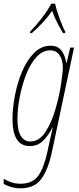

<svg xmlns="http://www.w3.org/2000/svg" viewBox="-39 -785 429 1045"><path d="M126 -15Q94 -15 75 -44Q56 -73 56 -139Q56 -191 68 -255Q80 -319 102.5 -377.5Q125 -436 158.5 -473.5Q192 -511 235 -511Q267 -511 285 -485Q303 -459 303 -417Q303 -393 293.5 -328.5Q284 -264 263 -191.5Q242 -119 208.5 -67Q175 -15 126 -15ZM72 240Q148 240 185 190Q222 140 242 49L364 -526H343L324 -444H321Q316 -482 296 -509Q276 -536 236 -536Q185 -536 146 -496.5Q107 -457 81 -395Q55 -333 42 -264Q29 -195 29 -137Q29 10 123 10Q165 10 193.5 -17Q222 -44 246 -90H248Q244 -70 239.5 -52Q235 -34 233 -24L219 41Q200 129 169 172Q138 215 72 215Q44 215 19 206Q-6 197 -19 187V216Q-6 224 19 232Q44 240 72 240ZM124 -605H134Q167 -633 196 -665Q225 -697 245 -726Q256 -693 273 -660.5Q290 -628 304 -605H315L316 -613Q303 -636 285 -685Q267 -734 261 -765H240Q220 -727 186.5 -684Q153 -641 125 -613Z"/></svg>

Font: Noto Sans Display Condensed Thin
Style: Italic
Weight: 250
Width: 3
Italic angle: -12°
Designer: Monotype Design Team
Foundry: Monotype Imaging Inc.
Version: Version 1.900